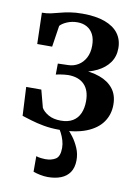

<svg xmlns="http://www.w3.org/2000/svg" viewBox="-87 -605 655 900"><g transform="rotate(10 240.0 -155.0)"><path d="M218 9.5Q178 9.5 144 3.2Q110 -3 83.5 -11.2Q57 -19.5 38.5 -25L31.5 -161.5H103.5L125.5 -78.5Q135.5 -61 159.2 -47.5Q183 -34 218.5 -34Q252.5 -34 275 -47.5Q297.5 -61 308.5 -86Q319.5 -111 319.5 -144.5Q319.5 -196 292.8 -223.2Q266 -250.5 216 -250.5Q209 -250.5 197.5 -249.2Q186 -248 175 -246.2Q164 -244.5 158 -242.5L158.5 -295L207.5 -296.5Q233.5 -297 255 -310Q276.5 -323 289.5 -347.2Q302.5 -371.5 302.5 -405.5Q302.5 -437 291.8 -458.2Q281 -479.5 261.5 -490.5Q242 -501.5 216.5 -501.5Q189.5 -501.5 166.8 -491.8Q144 -482 134 -470L118.5 -368.5H47.5L43.5 -517Q66 -517 85.8 -521.2Q105.5 -525.5 126.2 -531.2Q147 -537 172.8 -541.2Q198.5 -545.5 232 -545.5Q296 -545.5 339 -529.8Q382 -514 403.8 -484.8Q425.5 -455.5 425.5 -415Q425.5 -375.5 404.8 -346.2Q384 -317 346.8 -298.8Q309.5 -280.5 259.5 -273.5L266.5 -285.5Q319.5 -285 360.5 -270.2Q401.5 -255.5 425 -225.8Q448.5 -196 448.5 -150Q448.5 -103.5 423.5 -67.5Q398.5 -31.5 347.5 -11Q296.5 9.5 218 9.5ZM204 237Q186.5 237 167 233Q147.5 229 134.5 224V150Q144.5 153.5 157.2 155Q170 156.5 177.5 156.5Q208 156.5 227.5 144Q247 131.5 247 91Q247 73 241.5 55Q236 37 228.2 22Q220.5 7 213.5 -1.5L240.5 -6L257 -1.5Q268.5 9 284.2 30Q300 51 312 78.8Q324 106.5 323.5 137.5Q323 172 308 194Q293 216 266.2 226.5Q239.5 237 204 237Z"/></g></svg>

Font: Merriweather 72pt SemiBold
Style: Regular
Weight: 600
Version: Version 2.100